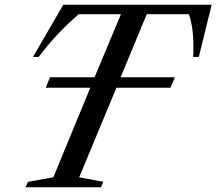

<svg xmlns="http://www.w3.org/2000/svg" viewBox="-20 -790 913 810"><path d="M205.1 -42 360.8 -419.9H172.9L190.9 -463.9H378.9L490.2 -730H312Q215.8 -647 143.1 -549.8H119.1L247.1 -770H873L818.8 -549.8H794.9Q795.9 -564 795.9 -595.2Q795.9 -675.8 776.9 -730H599.1L488.8 -463.9H717.8L699.2 -419.9H471.2L314 -42L416 -22.9L405.8 0H87.9L98.1 -22.9Z"/></svg>

Font: Libre Caslon Text
Style: Italic
Weight: 400
Italic angle: -25°
Designer: Pablo Impallari, Rodrigo Fuenzalida
Foundry: Pablo Impallari, Rodrigo Fuenzalida
Version: Version 1.002